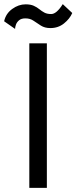

<svg xmlns="http://www.w3.org/2000/svg" viewBox="-62 -910 370 930"><path d="M-42 -807Q-34 -844 -3 -866.5Q28 -889 62 -889Q86 -889 101.5 -882Q117 -875 128.5 -865.5Q140 -856 153 -849Q166 -842 186 -842Q212 -842 242 -890L288 -847Q276 -819 248 -796.5Q220 -774 182 -774Q155 -774 136 -786Q117 -798 100.5 -809.5Q84 -821 61 -821Q41 -821 30 -811.5Q19 -802 15 -790Q11 -778 11 -770ZM80 -700H165V0H80Z"/></svg>

Font: Von Book
Style: Regular
Weight: 400
Version: Version 4.000; ttfautohint (v1.8.4.7-5d5b)